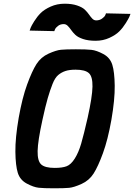

<svg xmlns="http://www.w3.org/2000/svg" viewBox="-20 -1016 724 1036"><path d="M324 -886Q306 -886 293.5 -876.5Q281 -867 277 -858L273 -848L140 -851Q142 -857 145.5 -866.5Q149 -876 164.5 -901Q180 -926 199.5 -945.5Q219 -965 253.5 -980.5Q288 -996 329 -996Q368 -996 396 -986.5Q424 -977 437.5 -964Q451 -951 460 -938Q469 -925 478 -915.5Q487 -906 499 -906Q517 -906 530.5 -915.5Q544 -925 548 -934L552 -944L684 -941Q682 -935 678 -925.5Q674 -916 658.5 -891Q643 -866 623.5 -846.5Q604 -827 570 -811.5Q536 -796 496 -796Q456 -796 428 -805.5Q400 -815 386.5 -828Q373 -841 364 -854Q355 -867 345.5 -876.5Q336 -886 324 -886ZM271 0Q216 0 188.5 -3Q161 -6 124.5 -25.5Q88 -45 76 -83.5Q64 -122 63 -196.5Q62 -271 81 -381Q100 -488 126.5 -560.5Q153 -633 177 -670.5Q201 -708 242 -726.5Q283 -745 309 -747.5Q335 -750 388 -750Q390 -750 391 -750Q446 -750 473.5 -747Q501 -744 537.5 -724.5Q574 -705 586 -666.5Q598 -628 599 -553.5Q600 -479 581 -369Q562 -262 535.5 -189.5Q509 -117 485 -79.5Q461 -42 420 -23.5Q379 -5 353 -2.5Q327 0 274 0Q272 0 271 0ZM275 -110Q316 -110 339.5 -119Q363 -128 383.5 -160.5Q404 -193 418 -241Q432 -289 453 -381Q478 -494 479 -548.5Q480 -603 459.5 -621.5Q439 -640 388 -640Q355 -640 333.5 -633Q312 -626 294.5 -611.5Q277 -597 263.5 -563Q250 -529 237.5 -486Q225 -443 209 -369Q184 -255 183 -201Q182 -147 202.5 -128.5Q223 -110 275 -110Z"/></svg>

Font: Hermit
Style: Bold Italic
Weight: 700
Italic angle: -10°
Designer: Pablo Caro
Version: Version 2.000;PS 002.000;hotconv 1.0.88;makeotf.lib2.5.64775